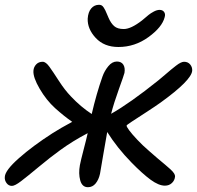

<svg xmlns="http://www.w3.org/2000/svg" viewBox="-37 -760 814 793"><path d="M452.1 -565.9Q393.1 -565.9 358.4 -603.3Q323.7 -640.6 325.2 -683.1Q327.1 -710.4 339.8 -725.3Q352.5 -740.2 372.1 -740.2Q377.9 -740.2 382.6 -737.8Q387.2 -735.4 391.4 -728.8Q395.5 -722.2 397.7 -717.8Q399.9 -713.4 404.5 -702.4Q409.2 -691.4 411.1 -687Q420.9 -664.1 434.6 -652.1Q448.2 -640.1 474.1 -640.1Q503.9 -640.1 549.8 -675.8Q569.3 -692.4 577.1 -698.7Q585 -705.1 598.1 -712.2Q611.3 -719.2 622.1 -719.2Q634.8 -719.2 640.9 -710.4Q647 -701.7 643.1 -689Q632.8 -647.9 576.4 -606.9Q520 -565.9 452.1 -565.9ZM12.2 7.8Q-1.5 7.8 -10 -3.9Q-18.6 -15.6 -17.1 -29.8Q-15.6 -56.6 41.3 -106.9Q98.1 -157.2 180.2 -210Q212.4 -230.5 261.2 -256.8Q228 -279.8 190.9 -313Q154.3 -346.2 126.7 -393.6Q99.1 -440.9 101.1 -467.8Q102.1 -482.9 112.3 -493.9Q122.6 -504.9 139.2 -504.9Q152.3 -504.9 167.2 -484.1Q182.1 -463.4 206.3 -425.8Q230.5 -388.2 255.9 -361.8Q296.4 -318.8 341.8 -289.1Q361.3 -373 386.2 -443.8Q394.5 -467.3 410.4 -486.6Q426.3 -505.9 445.8 -505.9Q463.9 -505.9 472.2 -493.2Q480.5 -480.5 477.1 -459Q474.6 -448.7 454.1 -392.1Q433.6 -335.4 421.9 -290Q500.5 -334.5 617.2 -428.2Q627.9 -437 643.6 -450.4Q659.2 -463.9 668.9 -471.9Q678.7 -480 689.7 -488.5Q700.7 -497.1 709 -501Q717.3 -504.9 723.1 -504.9Q739.3 -504.9 748.5 -493.7Q757.8 -482.4 756.8 -467.8Q753.4 -428.2 627 -336.9Q604.5 -320.8 567.6 -296.9Q530.8 -272.9 508.3 -258.3Q485.8 -243.7 485.8 -241.2Q485.8 -236.3 496.6 -221.7Q507.3 -207 529.8 -183.1Q552.2 -159.2 579.1 -136.2Q594.7 -122.1 613.8 -106Q632.8 -89.8 644.5 -80.3Q656.2 -70.8 666.7 -61Q677.2 -51.3 681.9 -43.9Q686.5 -36.6 686 -30.8Q684.6 -15.1 673.1 -4.2Q661.6 6.8 644 6.8Q618.7 6.8 585.2 -17.6Q551.8 -42 505.9 -88.9Q446.8 -149.4 405.8 -214.8Q400.9 -188.5 389.6 -121.8Q378.4 -55.2 376 -42Q370.6 -17.6 357.9 -2.2Q345.2 13.2 326.2 13.2Q302.2 13.2 294.4 -14.9Q286.6 -43 293 -78.1Q296.9 -98.1 308.3 -141.8Q319.8 -185.5 325.2 -210Q262.7 -177.2 211.9 -140.1Q171.9 -111.3 123.8 -71.3Q75.7 -31.2 50 -11.7Q24.4 7.8 12.2 7.8Z"/></svg>

Font: Shantell Sans Normal
Style: Italic
Weight: 400
Italic angle: -11.31°
Designer: Stephen Nixon, Anya Danilova, Shantell Martin
Foundry: Arrow Type
Version: Version 1.006;[559af2be0]